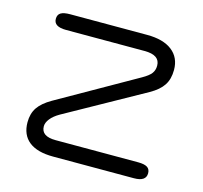

<svg xmlns="http://www.w3.org/2000/svg" viewBox="-79 -577 701 663"><g transform="rotate(15 272.0 -245.0)"><path d="M48 -92Q48 -123 62.5 -144.5Q77 -166 110 -185L390 -344Q413 -357 421.5 -368.5Q430 -380 430 -396Q430 -434 375 -434H94Q50 -434 50 -462Q50 -477 60.5 -483.5Q71 -490 94 -490H369Q427 -490 458.5 -465.5Q490 -441 490 -397Q490 -364 475.5 -342Q461 -320 429 -302L149 -146Q128 -134 117 -120Q106 -106 106 -93Q106 -57 158 -57H453Q475 -57 485.5 -50.5Q496 -44 496 -29Q496 0 453 0H164Q107 0 77.5 -23.5Q48 -47 48 -92Z"/></g></svg>

Font: Kodchasan Light
Style: Regular
Weight: 300
Version: Version 1.000; ttfautohint (v1.6)